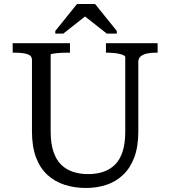

<svg xmlns="http://www.w3.org/2000/svg" viewBox="-20 -925 847 955"><path d="M232 -271Q232 -211 246 -170Q260 -129 285 -105Q310 -81 344 -70Q378 -59 419 -59Q459 -59 492.5 -70Q526 -81 551 -105Q576 -129 589.5 -170Q603 -211 603 -271V-641Q603 -646 595 -650Q587 -654 574 -657Q561 -660 545.5 -661.5Q530 -663 516 -663H507V-710H764V-663H753Q729 -663 709.5 -658.5Q690 -654 679 -644Q668 -634 668 -617V-271Q668 -196 648 -142.5Q628 -89 592 -55Q556 -21 509 -5.5Q462 10 408 10Q350 10 301 -6Q252 -22 215.5 -55.5Q179 -89 159 -142.5Q139 -196 139 -271V-627Q139 -649 115 -656Q91 -663 54 -663H43V-710H328V-663H319Q305 -663 289.5 -662.5Q274 -662 261 -660.5Q248 -659 240 -657.5Q232 -656 232 -653ZM453 -905H363L255 -771V-758H295L403 -843L511 -758H561V-771Z"/></svg>

Font: Roboto Serif 20pt
Style: Regular
Weight: 400
Designer: Greg Gazdowicz
Foundry: Commercial Type
Version: Version 1.008